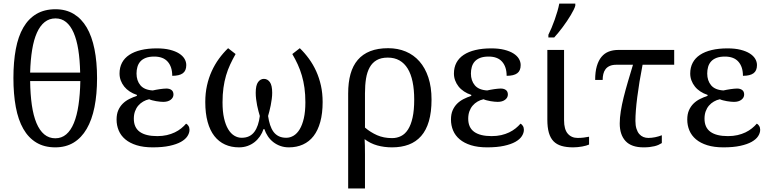

<svg xmlns="http://www.w3.org/2000/svg" viewBox="-20 -816 4313 1076"><path d="M523.9 -377.9Q523.9 -287.6 509.5 -215.8Q495.1 -144 465.8 -93.8Q436.5 -43.5 392.6 -16.8Q348.6 9.8 290 9.8Q228 9.8 183.6 -17.1Q139.2 -43.9 110.6 -94Q82 -144 68.6 -216.1Q55.2 -288.1 55.2 -378.9Q55.2 -469.2 68.6 -540.8Q82 -612.3 110.8 -661.9Q139.6 -711.4 184.3 -737.8Q229 -764.2 291 -764.2Q349.6 -764.2 393.3 -737.8Q437 -711.4 466.1 -661.9Q495.1 -612.3 509.5 -540.5Q523.9 -468.8 523.9 -377.9ZM290 -41Q325.2 -41 351.1 -63Q377 -85 394 -126.5Q411.1 -168 419.9 -227.5Q428.7 -287.1 430.2 -361.8H148.9Q149.9 -287.1 158.4 -227.5Q167 -168 184.3 -126.5Q201.7 -85 228 -63Q254.4 -41 290 -41ZM291 -712.9Q256.3 -712.9 230.5 -692.4Q204.6 -671.9 187 -632.8Q169.4 -593.8 160.2 -537.4Q150.9 -481 148.9 -409.2H429.2Q427.7 -481 418.7 -537.4Q409.7 -593.8 392.6 -632.8Q375.5 -671.9 350.3 -692.4Q325.2 -712.9 291 -712.9Z M745.1 -403.8Q745.1 -364.3 766.8 -338.1Q788.6 -312 835.9 -309.1Q844.7 -311 855 -313Q865.2 -314.9 875.5 -316.4Q885.7 -317.9 895.3 -318.8Q904.8 -319.8 912.1 -319.8Q930.2 -319.8 941.2 -311.5Q952.1 -303.2 952.1 -286.1Q952.1 -269 936.8 -257.1Q921.4 -245.1 895 -245.1Q887.7 -245.1 877.2 -246.1Q866.7 -247.1 855.5 -249Q844.2 -251 833.7 -253.7Q823.2 -256.3 815.9 -259.8Q797.9 -255.9 782.2 -246.8Q766.6 -237.8 754.9 -224.1Q743.2 -210.4 736.6 -192.1Q730 -173.8 730 -150.9Q730 -101.1 763.4 -77.1Q796.9 -53.2 861.3 -53.2Q890.6 -53.2 915 -58.8Q939.5 -64.5 959.7 -74.2Q980 -84 995.6 -96.7Q1011.2 -109.4 1022.9 -123Q1029.8 -120.1 1035.9 -110.8Q1042 -101.6 1042 -88.9Q1042 -70.8 1030.5 -53Q1019 -35.2 994.4 -21.2Q969.7 -7.3 930.7 1.2Q891.6 9.8 835.9 9.8Q783.7 9.8 745.4 -2.2Q707 -14.2 682.1 -35.2Q657.2 -56.2 645.3 -84.7Q633.3 -113.3 633.3 -146Q633.3 -176.3 642.8 -198Q652.3 -219.7 668.2 -235.4Q684.1 -251 704.6 -261.2Q725.1 -271.5 747.1 -278.8V-284.2Q724.6 -291.5 706.5 -303.5Q688.5 -315.4 676 -331.1Q663.6 -346.7 656.7 -365.2Q649.9 -383.8 649.9 -403.8Q649.9 -438 663.8 -464.4Q677.7 -490.7 704.6 -508.5Q731.4 -526.4 770.3 -535.6Q809.1 -544.9 858.9 -544.9Q900.9 -544.9 931.9 -537.1Q962.9 -529.3 983.4 -516.4Q1003.9 -503.4 1013.9 -486.6Q1023.9 -469.7 1023.9 -451.2Q1023.9 -419.4 1004.4 -405.3Q984.9 -391.1 945.3 -391.1Q945.3 -441.4 919.9 -470.2Q894.5 -499 844.2 -499Q815.9 -499 796.6 -491.5Q777.3 -483.9 766.1 -470.9Q754.9 -458 750 -440.7Q745.1 -423.3 745.1 -403.8Z M1599.1 9.8Q1573.2 9.8 1551.3 2Q1529.3 -5.9 1511.7 -19.5Q1494.1 -33.2 1481.4 -52Q1468.8 -70.8 1461.4 -92.8H1457Q1449.7 -70.8 1436.8 -52Q1423.8 -33.2 1406.5 -19.5Q1389.2 -5.9 1367.2 2Q1345.2 9.8 1319.3 9.8Q1275.9 9.8 1241 -6.1Q1206.1 -22 1181.4 -53.5Q1156.7 -85 1143.6 -132.8Q1130.4 -180.7 1130.4 -244.1Q1130.4 -293.5 1139.9 -336.4Q1149.4 -379.4 1166.5 -417Q1183.6 -454.6 1207 -486.8Q1230.5 -519 1258.3 -545.9L1300.3 -513.2Q1283.7 -483.9 1270 -454.6Q1256.3 -425.3 1246.8 -392.8Q1237.3 -360.4 1232.2 -323.5Q1227.1 -286.6 1227.1 -242.2Q1227.1 -190.9 1235.6 -153.6Q1244.1 -116.2 1258.8 -91.8Q1273.4 -67.4 1293 -55.7Q1312.5 -43.9 1334 -43.9Q1358.4 -43.9 1376 -52.5Q1393.6 -61 1405.5 -77.1Q1417.5 -93.3 1425 -115.7Q1432.6 -138.2 1436 -166Q1432.6 -177.7 1428.5 -192.9Q1424.3 -208 1420.9 -225.3Q1417.5 -242.7 1415.3 -260.7Q1413.1 -278.8 1413.1 -295.9Q1413.1 -337.9 1426.3 -356Q1439.5 -374 1459 -374Q1479 -374 1492.2 -356Q1505.4 -337.9 1505.4 -295.9Q1505.4 -278.8 1502.9 -260.7Q1500.5 -242.7 1497.1 -225.3Q1493.7 -208 1489.7 -192.9Q1485.8 -177.7 1482.4 -166Q1486.3 -138.2 1493.7 -115.7Q1501 -93.3 1512.9 -77.1Q1524.9 -61 1542.5 -52.5Q1560.1 -43.9 1584 -43.9Q1606 -43.9 1625.5 -55.7Q1645 -67.4 1659.7 -91.8Q1674.3 -116.2 1682.9 -153.6Q1691.4 -190.9 1691.4 -242.2Q1691.4 -286.6 1686.3 -323.5Q1681.2 -360.4 1671.6 -392.8Q1662.1 -425.3 1648.7 -454.6Q1635.3 -483.9 1618.2 -513.2L1660.2 -545.9Q1688 -519 1711.4 -486.8Q1734.9 -454.6 1752 -417Q1769 -379.4 1778.6 -336.4Q1788.1 -293.5 1788.1 -244.1Q1788.1 -180.7 1774.9 -132.8Q1761.7 -85 1737.3 -53.5Q1712.9 -22 1677.7 -6.1Q1642.6 9.8 1599.1 9.8Z M2398.4 -257.8Q2398.4 -187.5 2383.5 -136.7Q2368.7 -85.9 2340.1 -53.5Q2311.5 -21 2270.5 -5.6Q2229.5 9.8 2177.2 9.8Q2132.8 9.8 2094.2 -1Q2055.7 -11.7 2023.4 -36.1Q2024.4 -22.5 2024.9 -0.2Q2025.4 22 2025.4 48.8V240.2H1931.2V-293Q1931.2 -354 1944.3 -401.1Q1957.5 -448.2 1985.1 -480.5Q2012.7 -512.7 2054.9 -529.3Q2097.2 -545.9 2155.3 -545.9Q2209.5 -545.9 2254.2 -527.1Q2298.8 -508.3 2330.8 -471.9Q2362.8 -435.5 2380.6 -381.8Q2398.4 -328.1 2398.4 -257.8ZM2301.3 -257.8Q2301.3 -314 2292.2 -357.7Q2283.2 -401.4 2264.9 -431.4Q2246.6 -461.4 2218.8 -477.3Q2190.9 -493.2 2153.3 -493.2Q2115.7 -493.2 2091.1 -479Q2066.4 -464.8 2051.8 -438.5Q2037.1 -412.1 2031.2 -375.2Q2025.4 -338.4 2025.4 -293V-101.1Q2056.2 -74.7 2093.3 -58.3Q2130.4 -42 2177.2 -42Q2204.6 -42 2227.5 -53.5Q2250.5 -64.9 2266.8 -90.6Q2283.2 -116.2 2292.2 -157.2Q2301.3 -198.2 2301.3 -257.8Z M2619.1 -403.8Q2619.1 -364.3 2640.9 -338.1Q2662.6 -312 2710 -309.1Q2718.8 -311 2729 -313Q2739.3 -314.9 2749.5 -316.4Q2759.8 -317.9 2769.3 -318.8Q2778.8 -319.8 2786.1 -319.8Q2804.2 -319.8 2815.2 -311.5Q2826.2 -303.2 2826.2 -286.1Q2826.2 -269 2810.8 -257.1Q2795.4 -245.1 2769 -245.1Q2761.7 -245.1 2751.2 -246.1Q2740.7 -247.1 2729.5 -249Q2718.3 -251 2707.8 -253.7Q2697.3 -256.3 2689.9 -259.8Q2671.9 -255.9 2656.2 -246.8Q2640.6 -237.8 2628.9 -224.1Q2617.2 -210.4 2610.6 -192.1Q2604 -173.8 2604 -150.9Q2604 -101.1 2637.5 -77.1Q2670.9 -53.2 2735.4 -53.2Q2764.6 -53.2 2789.1 -58.8Q2813.5 -64.5 2833.7 -74.2Q2854 -84 2869.6 -96.7Q2885.3 -109.4 2897 -123Q2903.8 -120.1 2909.9 -110.8Q2916 -101.6 2916 -88.9Q2916 -70.8 2904.5 -53Q2893.1 -35.2 2868.4 -21.2Q2843.8 -7.3 2804.7 1.2Q2765.6 9.8 2710 9.8Q2657.7 9.8 2619.4 -2.2Q2581.1 -14.2 2556.2 -35.2Q2531.2 -56.2 2519.3 -84.7Q2507.3 -113.3 2507.3 -146Q2507.3 -176.3 2516.8 -198Q2526.4 -219.7 2542.2 -235.4Q2558.1 -251 2578.6 -261.2Q2599.1 -271.5 2621.1 -278.8V-284.2Q2598.6 -291.5 2580.6 -303.5Q2562.5 -315.4 2550 -331.1Q2537.6 -346.7 2530.8 -365.2Q2523.9 -383.8 2523.9 -403.8Q2523.9 -438 2537.8 -464.4Q2551.8 -490.7 2578.6 -508.5Q2605.5 -526.4 2644.3 -535.6Q2683.1 -544.9 2732.9 -544.9Q2774.9 -544.9 2805.9 -537.1Q2836.9 -529.3 2857.4 -516.4Q2877.9 -503.4 2887.9 -486.6Q2897.9 -469.7 2897.9 -451.2Q2897.9 -419.4 2878.4 -405.3Q2858.9 -391.1 2819.3 -391.1Q2819.3 -441.4 2793.9 -470.2Q2768.6 -499 2718.3 -499Q2689.9 -499 2670.7 -491.5Q2651.4 -483.9 2640.1 -470.9Q2628.9 -458 2624 -440.7Q2619.1 -423.3 2619.1 -403.8Z M3141.1 -536.1V-142.1Q3141.1 -90.8 3161.9 -66.9Q3182.6 -43 3217.3 -43Q3235.4 -43 3250.5 -44.9Q3265.6 -46.9 3281.2 -49.8V-5.9Q3274.9 -2.9 3264.6 0Q3254.4 2.9 3242.4 5.1Q3230.5 7.3 3217.3 8.5Q3204.1 9.8 3192.4 9.8Q3154.3 9.8 3127 1.7Q3099.6 -6.3 3082 -24.4Q3064.5 -42.5 3055.9 -72.3Q3047.4 -102.1 3047.4 -145V-536.1ZM3053.2 -621.1Q3061.5 -637.2 3070.8 -659.4Q3080.1 -681.6 3088.6 -705.6Q3097.2 -729.5 3104 -753.2Q3110.8 -776.9 3114.3 -795.9H3204.1V-784.2Q3201.7 -774.4 3194.8 -760.7Q3188 -747.1 3178.5 -731Q3168.9 -714.8 3157.2 -697.5Q3145.5 -680.2 3133.1 -663.6Q3120.6 -647 3108.4 -632.1Q3096.2 -617.2 3085.9 -606H3053.2Z M3758.3 -453.1H3581.1Q3561.5 -352.5 3551.3 -271.7Q3541 -190.9 3541 -138.2Q3541 -112.8 3546.9 -94.5Q3552.7 -76.2 3562.5 -64.9Q3572.3 -53.7 3585.4 -48.3Q3598.6 -43 3613.3 -43Q3631.8 -43 3651.9 -47.1Q3671.9 -51.3 3689 -58.1V-14.2Q3679.7 -8.3 3669.7 -3.9Q3659.7 0.5 3647.5 3.4Q3635.3 6.3 3620.4 8.1Q3605.5 9.8 3586.4 9.8Q3518.6 9.8 3485.8 -25.4Q3453.1 -60.5 3453.1 -124Q3453.1 -155.8 3459 -192.6Q3464.8 -229.5 3475.1 -270.8Q3485.4 -312 3498.8 -357.7Q3512.2 -403.3 3527.3 -453.1H3434.1Q3412.1 -453.1 3397.2 -446.5Q3382.3 -439.9 3373.5 -428.2Q3364.7 -416.5 3361.1 -401.1Q3357.4 -385.7 3357.4 -368.2H3315.4Q3315.4 -413.6 3324.7 -445.3Q3334 -477.1 3350.8 -497.3Q3367.7 -517.6 3391.6 -526.9Q3415.5 -536.1 3444.3 -536.1H3758.3Z M3943.4 -403.8Q3943.4 -364.3 3965.1 -338.1Q3986.8 -312 4034.2 -309.1Q4043 -311 4053.2 -313Q4063.5 -314.9 4073.7 -316.4Q4084 -317.9 4093.5 -318.8Q4103 -319.8 4110.4 -319.8Q4128.4 -319.8 4139.4 -311.5Q4150.4 -303.2 4150.4 -286.1Q4150.4 -269 4135 -257.1Q4119.6 -245.1 4093.3 -245.1Q4085.9 -245.1 4075.4 -246.1Q4064.9 -247.1 4053.7 -249Q4042.5 -251 4032 -253.7Q4021.5 -256.3 4014.2 -259.8Q3996.1 -255.9 3980.5 -246.8Q3964.8 -237.8 3953.1 -224.1Q3941.4 -210.4 3934.8 -192.1Q3928.2 -173.8 3928.2 -150.9Q3928.2 -101.1 3961.7 -77.1Q3995.1 -53.2 4059.6 -53.2Q4088.9 -53.2 4113.3 -58.8Q4137.7 -64.5 4158 -74.2Q4178.2 -84 4193.8 -96.7Q4209.5 -109.4 4221.2 -123Q4228 -120.1 4234.1 -110.8Q4240.2 -101.6 4240.2 -88.9Q4240.2 -70.8 4228.8 -53Q4217.3 -35.2 4192.6 -21.2Q4168 -7.3 4128.9 1.2Q4089.8 9.8 4034.2 9.8Q3981.9 9.8 3943.6 -2.2Q3905.3 -14.2 3880.4 -35.2Q3855.5 -56.2 3843.5 -84.7Q3831.5 -113.3 3831.5 -146Q3831.5 -176.3 3841.1 -198Q3850.6 -219.7 3866.5 -235.4Q3882.3 -251 3902.8 -261.2Q3923.3 -271.5 3945.3 -278.8V-284.2Q3922.9 -291.5 3904.8 -303.5Q3886.7 -315.4 3874.3 -331.1Q3861.8 -346.7 3855 -365.2Q3848.1 -383.8 3848.1 -403.8Q3848.1 -438 3862.1 -464.4Q3876 -490.7 3902.8 -508.5Q3929.7 -526.4 3968.5 -535.6Q4007.3 -544.9 4057.1 -544.9Q4099.1 -544.9 4130.1 -537.1Q4161.1 -529.3 4181.6 -516.4Q4202.1 -503.4 4212.2 -486.6Q4222.2 -469.7 4222.2 -451.2Q4222.2 -419.4 4202.6 -405.3Q4183.1 -391.1 4143.6 -391.1Q4143.6 -441.4 4118.2 -470.2Q4092.8 -499 4042.5 -499Q4014.2 -499 3994.9 -491.5Q3975.6 -483.9 3964.4 -470.9Q3953.1 -458 3948.2 -440.7Q3943.4 -423.3 3943.4 -403.8Z"/></svg>

Font: Noto Serif
Style: Regular
Weight: 400
Designer: Monotype Design team
Foundry: Monotype Imaging Inc.
Version: Version 1.02